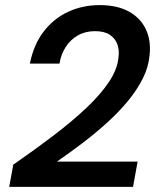

<svg xmlns="http://www.w3.org/2000/svg" viewBox="-20 -732 630 752"><path d="M16 0 32 -87Q117 -146 190 -201.5Q263 -257 318.5 -309.5Q374 -362 407 -411.5Q440 -461 444 -507Q448 -534 440 -557.5Q432 -581 410.5 -595.5Q389 -610 352 -610Q314 -610 284.5 -593Q255 -576 237 -547.5Q219 -519 213 -483H97Q112 -558 151.5 -609Q191 -660 247.5 -686Q304 -712 370 -712Q438 -712 483.5 -687.5Q529 -663 550.5 -619Q572 -575 566 -517Q562 -470 539.5 -425Q517 -380 481.5 -337Q446 -294 401 -253Q356 -212 305.5 -173.5Q255 -135 203 -99H519L501 0Z"/></svg>

Font: DM Sans 12pt SemiBold
Style: Italic
Weight: 600
Italic angle: -10°
Version: Version 4.004;gftools[0.9.30]